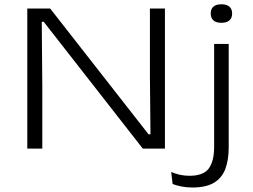

<svg xmlns="http://www.w3.org/2000/svg" viewBox="-20 -678 1154 876"><path d="M209 -639 657.5 -65.5H666.5L664 -330V-639H732.5V0H631.5L179.5 -578.5H170.5L173 -283.5V0H104.5V-639ZM957 -86V-477.5H1023.5V-86ZM990 -574Q966 -574 953.8 -585Q941.5 -596 941.5 -615.5V-617.5Q941.5 -637 953.8 -647.8Q966 -658.5 990 -658.5Q1014.5 -658.5 1026.8 -647.5Q1039 -636.5 1039 -617.5V-615.5Q1039 -596 1026.8 -585Q1014.5 -574 990 -574ZM858 177.5Q831.5 177.5 807.8 172.8Q784 168 767.5 161.5L761 106.5Q780 115 801 119.5Q822 124 844.5 124Q908 124 932.5 90.8Q957 57.5 957 -8V-149H1023.5V-6.5Q1023.5 52.5 1007.8 93.5Q992 134.5 955.8 156Q919.5 177.5 858 177.5Z"/></svg>

Font: Anek Latin Expanded Light
Style: Regular
Weight: 300
Width: 7
Designer: Yesha Goshar
Foundry: Ek Type
Version: Version 1.003